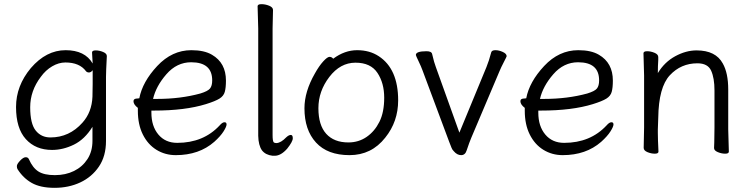

<svg xmlns="http://www.w3.org/2000/svg" viewBox="-20 -727 3609 922"><path d="M425 -390Q417 -379 407.5 -379Q398 -379 393 -385Q362 -427 294 -427Q262 -427 230.5 -408.5Q199 -390 176 -358Q125 -291 125 -212Q125 -133 151.5 -100Q178 -67 222 -67Q313 -67 376 -138Q421 -188 424 -263Q425 -290 425 -324ZM493 -457Q489 -381 489 -358V-50Q489 23 455 73Q421 123 365.5 149Q310 175 242 175Q174 175 132.5 151.5Q91 128 64 85Q61 80 61 70.5Q61 61 76.5 44.5Q92 28 103.5 28Q115 28 119 38Q137 79 164.5 96.5Q192 114 243.5 114Q295 114 335.5 94Q376 74 400 37Q424 0 424 -51V-118Q387 -58 335 -32.5Q283 -7 230 -7Q151 -7 104 -59Q57 -111 57 -213Q57 -315 128 -400Q202 -486 295 -486Q388 -486 425 -422L422 -475Q422 -485 439.5 -485Q457 -485 475 -477.5Q493 -470 493 -458Z M735 -252Q847 -252 942 -278Q978 -289 988.5 -302Q999 -315 999 -341Q999 -428 898 -428Q829 -428 779 -370.5Q729 -313 715 -252ZM640 -254 649 -255Q664 -334 735 -410Q806 -486 899 -486Q961 -486 998 -464Q1065 -425 1065 -340Q1065 -306 1059.5 -286Q1054 -266 1034 -253.5Q1014 -241 969 -227Q869 -196 720 -196H707V-186Q707 -121 740.5 -81Q774 -41 831 -41Q957 -41 1035 -125Q1048 -140 1058 -140Q1068 -140 1068 -129.5Q1068 -119 1053.5 -96Q1039 -73 1009 -46Q936 18 824 18Q773 18 731.5 -7.5Q690 -33 666 -81Q642 -129 642 -195V-209Q621 -225 621 -241Q621 -254 640 -254Z M1294 -44Q1298 -40 1306 -40H1308Q1329 -41 1355 -68Q1367 -79 1376.5 -79Q1386 -79 1386 -63Q1386 -47 1359 -13Q1329 21 1299 21H1289Q1255 17 1238 -5Q1221 -29 1220 -75V-590L1217 -697Q1217 -707 1235.5 -707Q1254 -707 1272.5 -699.5Q1291 -692 1291 -679L1289 -590V-78Q1289 -51 1294 -44Z M1653 -43Q1702 -43 1740.5 -69.5Q1779 -96 1802 -142Q1825 -188 1825 -258Q1825 -328 1792.5 -377Q1760 -426 1687 -426Q1614 -426 1561.5 -357.5Q1509 -289 1509 -207.5Q1509 -126 1546.5 -84.5Q1584 -43 1653 -43ZM1580 -445Q1635 -486 1695 -486Q1755 -486 1799 -457Q1892 -396 1892 -245Q1892 -143 1830 -66Q1764 18 1658.5 18Q1553 18 1497.5 -42.5Q1442 -103 1442 -207Q1442 -287 1492 -374Q1512 -410 1532 -432Q1552 -454 1562.5 -454Q1573 -454 1580 -445Z M1977 -463Q1977 -481 2028 -481Q2052 -481 2055 -468Q2065 -425 2073 -405L2186 -90L2316 -405Q2328 -434 2339 -476Q2342 -486 2359 -486Q2376 -486 2394.5 -477.5Q2413 -469 2413 -457Q2413 -455 2399.5 -429Q2386 -403 2379 -386L2243 -65Q2234 -44 2221 -5Q2214 18 2194.5 18Q2175 18 2159 -1Q2151 -9 2148 -18Q2145 -27 2137 -46L2009 -389Q2003 -406 1990 -433Q1977 -460 1977 -463Z M2593 -252Q2705 -252 2800 -278Q2836 -289 2846.5 -302Q2857 -315 2857 -341Q2857 -428 2756 -428Q2687 -428 2637 -370.5Q2587 -313 2573 -252ZM2498 -254 2507 -255Q2522 -334 2593 -410Q2664 -486 2757 -486Q2819 -486 2856 -464Q2923 -425 2923 -340Q2923 -306 2917.5 -286Q2912 -266 2892 -253.5Q2872 -241 2827 -227Q2727 -196 2578 -196H2565V-186Q2565 -121 2598.5 -81Q2632 -41 2689 -41Q2815 -41 2893 -125Q2906 -140 2916 -140Q2926 -140 2926 -129.5Q2926 -119 2911.5 -96Q2897 -73 2867 -46Q2794 18 2682 18Q2631 18 2589.5 -7.5Q2548 -33 2524 -81Q2500 -129 2500 -195V-209Q2479 -225 2479 -241Q2479 -254 2498 -254Z M3477 -105 3480 1Q3480 11 3462.5 11Q3445 11 3427 3.5Q3409 -4 3409 -16V-17Q3410 -25 3410 -44L3411 -115V-293Q3411 -352 3395 -387.5Q3379 -423 3329 -423Q3250 -423 3196.5 -365.5Q3143 -308 3141 -162Q3140 -129 3139 -105V-89Q3139 -59 3142 1Q3142 11 3124.5 11Q3107 11 3089 3.5Q3071 -4 3071 -17L3073 -115V-364L3070 -471Q3070 -481 3087.5 -481Q3105 -481 3123 -473.5Q3141 -466 3141 -453V-439Q3139 -411 3139 -376Q3171 -429 3222.5 -457Q3274 -485 3325 -485Q3417 -485 3451 -422Q3477 -376 3477 -297Z"/></svg>

Font: LXGW WenKai Lite
Style: Regular
Weight: 400
Designer: LXGW / Fontworks Inc.
Foundry: LXGW / Fontworks Inc.
Version: Version 1.511; March 25, 2025